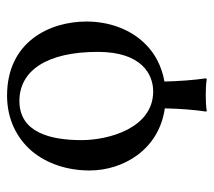

<svg xmlns="http://www.w3.org/2000/svg" viewBox="-51 -428 606 544"><g transform="rotate(-90 252.0 -156.0)"><path d="M41 -205C41 -112 98 -9 217 8C216 51 213 91 208 124L209 127C209 127 220 124 255 124C289 124 300 127 300 127L302 124C297 89 294 49 293 7C337 -1 372 -20 398 -46C443 -90 463 -153 463 -214C463 -318 406 -439 253 -439C187 -439 133 -412 96 -369C60 -326 41 -268 41 -205ZM238 -404C324 -404 377 -326 377 -182C377 -56 312 -25 265 -25C161 -25 127 -151 127 -228C127 -315 148 -404 238 -404Z"/></g></svg>

Font: Libertinus Serif
Style: Regular
Weight: 400
Designer: Philipp H. Poll, Khaled Hosny
Foundry: Caleb Maclennan
Version: Version 7.050;RELEASE